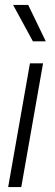

<svg xmlns="http://www.w3.org/2000/svg" viewBox="-20 -756 222 776"><path d="M101 -500H154L66 0H13ZM113 -589 33 -736H94L165 -589Z"/></svg>

Font: Marvel
Style: Italic
Weight: 400
Italic angle: -12°
Designer: Carolina Trebol
Foundry: Carolina Trebol
Version: Version 1.001